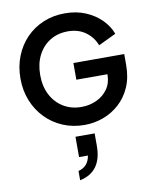

<svg xmlns="http://www.w3.org/2000/svg" viewBox="-115 -842 1039 1302"><g transform="rotate(-10 404.0 -190.5)"><path d="M425 12Q491 12 553 -10.5Q615 -33 664.5 -77.5Q714 -122 743 -187.5Q772 -253 772 -340V-415H422V-300H636V-297Q636 -240 607 -198.5Q578 -157 530 -134.5Q482 -112 425 -112Q355 -112 301 -145Q247 -178 216.5 -236.5Q186 -295 186 -373Q186 -451 216 -509.5Q246 -568 299 -600.5Q352 -633 422 -633Q493 -633 543 -597Q593 -561 615 -503L736 -561Q717 -614 673 -658.5Q629 -703 565.5 -730Q502 -757 422 -757Q342 -757 274 -728.5Q206 -700 156 -648.5Q106 -597 78 -526.5Q50 -456 50 -373Q50 -290 78.5 -219.5Q107 -149 158 -97Q209 -45 277 -16.5Q345 12 425 12ZM329 376Q481 344 481 166V80H349V220H410Q398 295 329 312Z"/></g></svg>

Font: Plus Jakarta Sans
Style: Bold
Weight: 700
Designer: Gumpita Rahayu
Foundry: Tokotype
Version: Version 2.004; ttfautohint (v1.8.3)